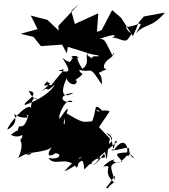

<svg xmlns="http://www.w3.org/2000/svg" viewBox="-20 -838 900 1024"><path d="M359 -136C374 -169 310 -162 321 -190C342 -253 361 -298 298 -204C286 -228 342 -331 367 -294C301 -287 288 -334 372 -343C320 -312 297 -336 335 -420C356 -364 376 -441 347 -400C397 -358 405 -445 358 -394C459 -465 405 -432 403 -466C475 -444 450 -501 523 -387C528 -471 477 -433 536 -464C575 -465 501 -465 554 -518C620 -564 562 -566 589 -524C541 -614 544 -632 510 -630C608 -666 603 -646 571 -633C600 -650 645 -602 663 -631C700 -678 667 -647 652 -695C716 -694 760 -751 705 -660C760 -718 785 -684 860 -771L747 -750L722 -721L689 -645L626 -743L578 -784L522 -677L497 -668L504 -767L379 -710L360 -780L402 -818L291 -700L293 -675L233 -732L144 -755L183 -678L186 -684L90 -658L159 -641L198 -592L311 -600L336 -554L342 -588L471 -548L502 -543C524 -527 462 -553 471 -520C482 -531 411 -546 468 -558C413 -562 473 -505 419 -471C402 -495 379 -546 403 -527C381 -556 328 -527 392 -528C340 -543 381 -476 313 -529C359 -455 357 -448 292 -462C344 -476 318 -469 254 -384C236 -389 192 -366 233 -405C233 -384 280 -417 199 -349C257 -391 207 -329 272 -386C269 -378 232 -320 113 -278C95 -289 207 -342 133 -354C160 -300 164 -325 190 -296C149 -356 145 -256 144 -263C126 -293 23 -176 19 -146C94 -186 44 -236 60 -229C62 -214 152 -197 120 -227C160 -216 161 -204 150 -250C127 -254 130 -151 82 -165C60 -110 101 -170 38 -119C89 -92 105 -138 98 -104C68 -77 141 -71 84 -91C104 -80 94 -25 76 5C183 -57 144 5 118 -18C238 -37 252 -36 281 -86C195 20 267 -11 275 -21C316 -18 295 18 238 4C273 56 333 -14 390 57C416 6 371 -3 452 3C433 65 407 58 472 33C435 -11 482 52 459 -10C453 2 402 -20 324 76C425 31 419 -18 430 66C501 -13 533 -5 476 46C526 13 535 -45 540 2C481 11 515 -4 606 -83C579 -95 606 -58 574 -35C648 -41 681 -74 665 -18C594 69 598 7 566 23C611 19 588 -7 530 50C597 39 514 70 588 135C533 172 577 165 545 165C604 91 595 80 590 123C574 52 548 36 632 23C603 -14 574 -22 673 -26C675 -53 657 -12 697 7C653 -49 674 25 655 -18C671 -56 639 -119 586 -34C569 -128 575 -95 547 -130C594 -111 586 -59 526 -67C543 -73 533 -32 550 12L556 -44L566 -99L508 -160L565 -244C532 -261 499 -229 495 -253C561 -220 506 -267 499 -269C484 -269 491 -236 471 -191C418 -186 422 -182 329 -237L323 -152Z"/></svg>

Font: Hussar Lance
Style: Italic
Weight: 700
Foundry: Cannot Into Space Fonts, PlusOne Fonts
Version: Version 2.27